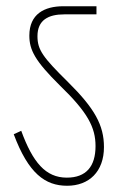

<svg xmlns="http://www.w3.org/2000/svg" viewBox="-20 -642 395 615"><path d="M313 -171C313 -241 283 -295 198 -379C118 -458 100 -482 100 -526C100 -578 135 -596 186 -596H289V-622H183C122 -622 74 -597 74 -528C74 -482 92 -447 172 -368C261 -282 286 -234 286 -174C286 -109 256 -73 194 -73C126 -73 85 -122 48 -223L24 -212C71 -86 125 -47 195 -47C265 -47 313 -92 313 -171Z"/></svg>

Font: Noto Sans Devanagari Condensed Thin
Style: Regular
Weight: 100
Width: 3
Designer: Jelle Bosma - Monotype Design Team
Foundry: Monotype Imaging Inc.
Version: Version 2.004